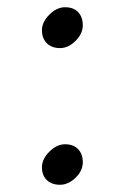

<svg xmlns="http://www.w3.org/2000/svg" viewBox="-20 -517 336 531"><path d="M160 -497Q183 -497 196 -483.5Q209 -470 209 -447Q209 -424 189 -404Q169 -384 146 -384Q123 -384 109.5 -397.5Q96 -411 96 -433.5Q96 -456 116.5 -476.5Q137 -497 160 -497ZM160 -118Q183 -118 196 -104.5Q209 -91 209 -68Q209 -45 189 -25.5Q169 -6 146 -6Q123 -6 109.5 -19Q96 -32 96 -54.5Q96 -77 116.5 -97.5Q137 -118 160 -118Z"/></svg>

Font: Laila Light
Style: Regular
Weight: 300
Designer: Hitesh Malaviya
Foundry: Indian Type Foundry
Version: Version 1.302;PS 1.0;hotconv 1.0.78;makeotf.lib2.5.61930; tt